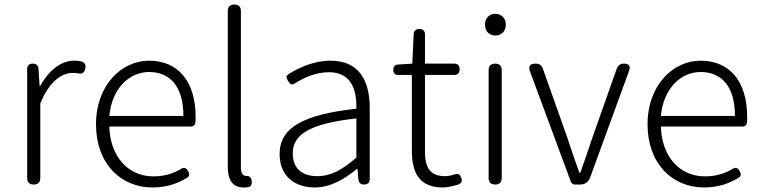

<svg xmlns="http://www.w3.org/2000/svg" viewBox="-20 -815 3362 848"><path d="M158 -179V-358C198 -457 254 -493 301 -493C310 -493 318 -492 325 -491C343 -486 353 -495 357 -513C360 -528 355 -538 341 -543C331 -546 320 -547 308 -547C246 -547 194 -501 157 -435H155L150 -511C149 -526 140 -534 125 -534C109 -534 100 -526 100 -510V-267V-29C100 -10 110 0 129 0C148 0 158 -10 158 -29Z M746 -256H823C834 -256 842 -263 843 -274C844 -282 844 -291 844 -299C844 -455 767 -547 638 -547C518 -547 404 -440 404 -266C404 -91 515 13 653 13C719 13 766 -6 805 -29C818 -37 818 -46 811 -59C803 -74 792 -78 778 -68C743 -48 705 -36 658 -36C543 -36 466 -127 463 -256H652ZM708 -303H626H463C474 -425 552 -497 638 -497C732 -497 790 -432 790 -303Z M986 -437V-79C986 -17 1009 13 1057 13C1065 13 1072 12 1077 12C1091 8 1094 -5 1091 -20C1089 -31 1080 -39 1069 -38C1069 -38 1068 -38 1068 -38C1054 -38 1044 -49 1044 -73V-434V-766C1044 -785 1034 -795 1015 -795C996 -795 986 -785 986 -766Z M1613 -253V-338C1613 -456 1568 -547 1440 -547C1364 -547 1297 -514 1255 -488C1242 -479 1244 -472 1252 -458C1261 -443 1268 -437 1283 -447C1321 -471 1373 -496 1433 -496C1534 -496 1556 -414 1554 -335C1320 -309 1215 -252 1215 -135C1215 -35 1284 13 1370 13C1439 13 1502 -24 1555 -68H1559L1563 -23C1564 -8 1573 0 1588 0C1604 0 1613 -8 1613 -24V-169ZM1554 -248V-205V-119C1492 -65 1441 -37 1382 -37C1322 -37 1273 -64 1273 -138C1273 -219 1344 -269 1554 -292Z M1857 -315V-484H1933H1985C2002 -484 2010 -492 2010 -509C2010 -526 2002 -534 1985 -534H1857V-663C1857 -679 1848 -687 1832 -687C1817 -687 1808 -679 1807 -664L1801 -534L1738 -530C1724 -529 1717 -521 1717 -507C1717 -492 1724 -484 1739 -484H1799V-151C1799 -53 1831 13 1936 13C1954 13 1977 8 2001 1C2016 -4 2023 -13 2018 -28C2013 -45 2003 -50 1986 -44C1973 -40 1958 -37 1946 -37C1875 -37 1857 -80 1857 -147Z M2138 -267V-29C2138 -10 2148 0 2167 0C2186 0 2196 -10 2196 -29V-267V-505C2196 -524 2186 -534 2167 -534C2148 -534 2138 -524 2138 -505ZM2135 -671C2143 -663 2155 -658 2168 -658C2181 -658 2193 -663 2201 -671C2209 -679 2214 -692 2214 -707C2214 -735 2194 -754 2168 -754C2141 -754 2122 -735 2122 -707C2122 -692 2127 -679 2135 -671Z M2407 -267 2501 -13C2504 -5 2511 0 2520 0H2540H2543C2563 0 2579 -11 2586 -30L2758 -501C2766 -523 2759 -534 2735 -534C2720 -534 2709 -526 2704 -512L2596 -206C2579 -154 2560 -100 2543 -52H2539C2521 -100 2503 -154 2486 -206L2378 -511C2373 -526 2362 -534 2346 -534C2321 -534 2312 -523 2321 -499Z M3182 -256H3259C3270 -256 3278 -263 3279 -274C3280 -282 3280 -291 3280 -299C3280 -455 3203 -547 3074 -547C2954 -547 2840 -440 2840 -266C2840 -91 2951 13 3089 13C3155 13 3202 -6 3241 -29C3254 -37 3254 -46 3247 -59C3239 -74 3228 -78 3214 -68C3179 -48 3141 -36 3094 -36C2979 -36 2902 -127 2899 -256H3088ZM3144 -303H3062H2899C2910 -425 2988 -497 3074 -497C3168 -497 3226 -432 3226 -303Z"/></svg>

Font: GenSenRounded2 TW L
Style: Regular
Weight: 300
Version: Version 2.100;PS 2.1;hotconv 16.6.51;makeotf.lib2.5.65220 DE